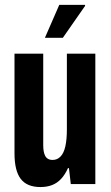

<svg xmlns="http://www.w3.org/2000/svg" viewBox="-20 -744 448 776"><path d="M143.6 12Q88.9 12 63.7 -21.1Q38.6 -54.2 38.6 -123.9V-527.2H154.7V-157.9Q154.7 -144 156.5 -133.2Q158.4 -122.3 162.5 -114.3Q166.6 -106.3 174 -102Q181.4 -97.6 192.7 -97.6Q211.6 -97.6 224.8 -111.5Q238.1 -125.3 244.2 -152.9Q250.3 -180.5 250.3 -220.5V-527.2H365.3V0H266.1L258.7 -64.5H254.7Q242.9 -38.1 227 -21.1Q211.1 -4 190.4 4Q169.7 12 143.6 12ZM161.5 -591.2 219.5 -724.2H323.7L323.9 -720.2L234 -591.2Z"/></svg>

Font: Archivo SemiBold ExtraCondensed
Style: Regular
Weight: 600
Width: 2
Version: Version 2.001